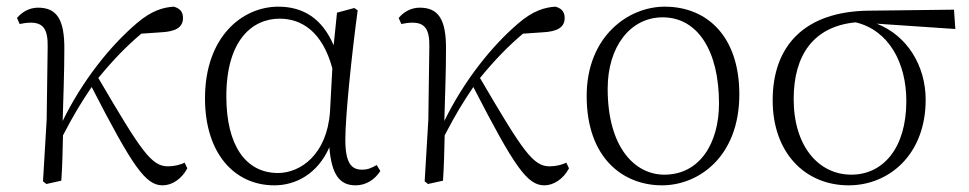

<svg xmlns="http://www.w3.org/2000/svg" viewBox="-20 -542 2907 576"><path d="M468 14C496 14 525 -5 542 -37L534 -54C522 -48 503 -43 484 -43C434 -43 404 -88 275 -308C319 -362 361 -405 404 -441L462 -445C507 -447 529 -460 529 -488C529 -510 516 -518 501 -522C471 -520 435 -511 390 -472C309 -403 226 -298 168 -179C170 -251 173 -326 173 -393C174 -486 149 -519 94 -519C66 -519 44 -504 31 -488L39 -470C49 -472 60 -474 72 -474C109 -474 124 -455 123 -402L120 -183L109 2L119 10L164 0C167 -45 168 -90 169 -136C203 -201 222 -232 255 -281C379 -40 417 14 468 14Z M803 14C866 14 932 -19 968 -100C975 -16 1000 14 1047 14C1079 14 1105 -4 1121 -29L1110 -47C1096 -39 1085 -33 1066 -33C1034 -33 1016 -53 1016 -123C1016 -194 1035 -377 1053 -511L1043 -518L991 -504L981 -406C946 -488 888 -522 815 -522C707 -522 595 -432 595 -247C595 -81 684 14 803 14ZM977 -337 970 -207C961 -78 881 -23 814 -23C717 -23 659 -106 659 -253C659 -419 735 -486 819 -486C884 -486 947 -448 977 -337Z M1613 14C1641 14 1670 -5 1687 -37L1679 -54C1667 -48 1648 -43 1629 -43C1579 -43 1549 -88 1420 -308C1464 -362 1506 -405 1549 -441L1607 -445C1652 -447 1674 -460 1674 -488C1674 -510 1661 -518 1646 -522C1616 -520 1580 -511 1535 -472C1454 -403 1371 -298 1313 -179C1315 -251 1318 -326 1318 -393C1319 -486 1294 -519 1239 -519C1211 -519 1189 -504 1176 -488L1184 -470C1194 -472 1205 -474 1217 -474C1254 -474 1269 -455 1268 -402L1265 -183L1254 2L1264 10L1309 0C1312 -45 1313 -90 1314 -136C1348 -201 1367 -232 1400 -281C1524 -40 1562 14 1613 14Z M1966 14C2076 14 2198 -72 2198 -259C2198 -431 2103 -522 1974 -522C1864 -522 1740 -432 1740 -254C1740 -67 1850 14 1966 14ZM1973 -18C1885 -18 1803 -99 1803 -276C1803 -402 1871 -490 1968 -490C2074 -490 2137 -388 2137 -232C2137 -112 2079 -18 1973 -18Z M2526 14C2647 14 2757 -78 2757 -243C2757 -345 2701 -436 2610 -471L2846 -455L2842 -513L2587 -510C2392 -508 2298 -403 2298 -241C2298 -84 2395 14 2526 14ZM2547 -475C2647 -451 2699 -353 2699 -239C2699 -96 2628 -18 2534 -18C2436 -18 2361 -103 2361 -245C2361 -377 2421 -463 2547 -475Z"/></svg>

Font: Noto Serif TC ExtraLight
Style: Regular
Weight: 200
Designer: Ryoko NISHIZUKA 西塚涼子 (kana & ideographs); Frank Grießhammer (Latin, Greek & Cyrillic); Wenlong ZHANG 张文龙 (bopomofo); San
Foundry: Adobe
Version: Version 2.001;hotconv 1.1.0;makeotfexe 2.6.0